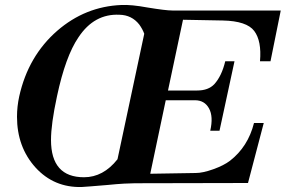

<svg xmlns="http://www.w3.org/2000/svg" viewBox="-20 -732 1143 768"><path d="M1103 -690 1062 -487H1020Q1027 -568 997 -608Q967 -648 871 -650L712 -653L652 -370H769Q813 -370 837 -395Q867 -428 881 -487H918L858 -209H821Q834 -266 816 -298.5Q798 -331 760 -331H643L581 -37L763 -40Q791 -40 833 -55Q875 -70 900 -89Q972 -145 996 -240H1035L972 0L520 1Q504 1 476.5 2.5Q449 4 409 8Q367 12 342 13.5Q317 15 307 16Q196 19 122 -62Q48 -144 48 -265Q48 -306 57 -347Q93 -508 209 -609Q321 -706 465 -712Q505 -714 570 -702Q643 -690 669 -690ZM557 -597Q550 -616 537 -634Q507 -672 458 -673Q357 -678 294 -583Q268 -545 246.5 -486Q225 -427 208 -347Q184 -236 184 -172Q184 -23 316 -23Q393 -23 450 -95Z"/></svg>

Font: GFS Didot
Style: Bold Italic
Weight: 700
Italic angle: -12°
Designer: Designed by Takis Katsoulidis and George D. Matthiopoulos.
Foundry: Designed by Takis Katsoulidis and George D. Matthiopoulos.
Version: Version 1.0